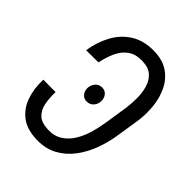

<svg xmlns="http://www.w3.org/2000/svg" viewBox="-206 -837 963 963"><g transform="rotate(45 275.5 -355.5)"><path d="M30.8 -226.6 118.2 -226.1Q117.2 -184.1 123.8 -148.2Q130.4 -112.3 153.6 -89.8Q176.8 -67.4 226.1 -65.9Q271 -64.9 302.5 -85.7Q334 -106.4 354.5 -140.4Q375 -174.3 386.5 -213.9Q397.9 -253.4 403.8 -290L424.3 -422.9Q428.7 -455.6 428.7 -493.2Q428.7 -530.8 419.2 -564.5Q409.7 -598.1 385.7 -620.4Q361.8 -642.6 318.4 -644Q268.1 -646 237.5 -623.5Q207 -601.1 190.4 -563.7Q173.8 -526.4 165 -483.4L78.1 -482.9Q88.4 -550.3 118.4 -605Q148.4 -659.7 199.5 -691.2Q250.5 -722.7 323.7 -721.2Q384.8 -719.7 424.6 -692.4Q464.4 -665 485.8 -621.3Q507.3 -577.6 513.2 -525.4Q519 -473.1 512.2 -421.4L491.7 -290Q483.4 -235.8 463.6 -182.1Q443.8 -128.4 410.9 -84.5Q377.9 -40.5 330.8 -14.6Q283.7 11.2 221.2 9.8Q150.4 8.3 107.9 -23.7Q65.4 -55.7 46.9 -108.6Q28.3 -161.6 30.8 -226.6ZM216.8 -354Q217.8 -375 230.5 -390.9Q243.2 -406.7 265.6 -407.7Q288.1 -408.2 300.8 -392.6Q313.5 -377 312.5 -355.5Q312 -334.5 298.8 -319.1Q285.6 -303.7 263.7 -302.7Q241.2 -302.2 228.8 -317.4Q216.3 -332.5 216.8 -354Z"/></g></svg>

Font: Roboto Condensed
Style: Italic
Weight: 400
Italic angle: -12°
Designer: Christian Robertson
Foundry: Google
Version: Version 3.0